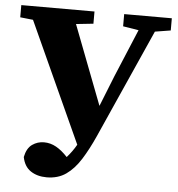

<svg xmlns="http://www.w3.org/2000/svg" viewBox="-52 -706 769 831"><g transform="rotate(5 332.0 -290.5)"><path d="M454 -604V-657H661V-604L593 -593L382 -120Q356 -62 328 -17.5Q300 27 265 51.5Q230 76 181 76Q140 76 111.5 57Q83 38 75 -3Q83 -42 106 -58Q129 -74 157 -74Q185 -74 210 -60Q235 -46 260 -19Q284 -46 301 -76L63 -598L7 -604V-657H325V-604L250 -596L382 -252L435 -385L522 -593Z"/></g></svg>

Font: Source Serif 4
Style: Bold
Weight: 700
Designer: Frank Grießhammer
Foundry: Adobe
Version: Version 4.005;hotconv 1.1.0;makeotfexe 2.6.0